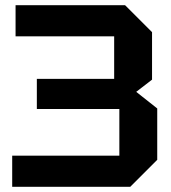

<svg xmlns="http://www.w3.org/2000/svg" viewBox="-20 -720 658 740"><path d="M482 0H27V-120H440V-300H122V-416H420V-580H40V-700H462L566 -596V-413L505 -366L586 -302V-104Z"/></svg>

Font: Tektur SemiBold
Style: Regular
Weight: 600
Designer: Adam Jagosz
Foundry: Adam Jagosz
Version: Version 1.005;gftools[0.9.30]